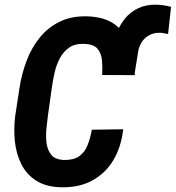

<svg xmlns="http://www.w3.org/2000/svg" viewBox="-20 -791 751 821"><path d="M554.7 -470.2H443.4L459.5 -573.2Q464.8 -612.3 478.5 -648.4Q492.2 -684.6 514.9 -712.2Q537.6 -739.7 570.6 -755.6Q603.5 -771.5 646.5 -771Q663.6 -770.5 679.7 -768.3Q695.8 -766.1 711.4 -761.7L698.7 -645.5Q690.9 -646.5 683.1 -648.4Q675.3 -650.4 667 -650.9Q641.6 -651.9 621.8 -642.3Q602.1 -632.8 589.1 -615.2Q576.2 -597.7 571.3 -573.7ZM372.6 -236.3 506.8 -238.3Q498.5 -163.6 465.3 -107.2Q432.1 -50.8 375.2 -19.5Q318.4 11.7 241.2 9.8Q176.8 8.3 135 -18.3Q93.3 -44.9 71.3 -88.9Q49.3 -132.8 43.7 -186Q38.1 -239.3 44.9 -294.9L63.5 -415.5Q72.3 -474.1 93.3 -530Q114.3 -585.9 149.2 -629.4Q184.1 -672.9 234.4 -697.8Q284.7 -722.7 351.6 -721.2Q427.7 -719.2 472.4 -685.5Q517.1 -651.9 536.9 -595.2Q556.6 -538.6 556.6 -469.7L417 -470.2Q418.9 -503.4 416 -533.4Q413.1 -563.5 396.7 -582.8Q380.4 -602.1 340.3 -603.5Q301.3 -605 276.4 -587.9Q251.5 -570.8 236.3 -542.5Q221.2 -514.2 213.6 -481Q206.1 -447.8 201.7 -416.5L184.6 -294.4Q181.2 -269.5 178.2 -238Q175.3 -206.5 179.4 -177.2Q183.6 -147.9 199.7 -128.4Q215.8 -108.9 252 -106.9Q294.4 -106 318.4 -122.8Q342.3 -139.6 354.2 -169.7Q366.2 -199.7 372.6 -236.3Z"/></svg>

Font: Roboto Condensed
Style: Bold Italic
Weight: 700
Italic angle: -12°
Designer: Christian Robertson
Foundry: Google
Version: Version 3.0